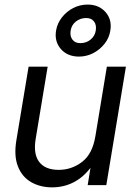

<svg xmlns="http://www.w3.org/2000/svg" viewBox="-20 -806 587 836"><path d="M207 9.8Q155.3 9.8 115.7 -12.9Q76.2 -35.6 58.1 -81.3Q40 -127 51.3 -195.3L104.5 -515.6H187.5L135.3 -201.2Q124.5 -134.3 151.1 -100.3Q177.7 -66.4 235.4 -66.4Q292 -66.4 337.4 -101.1Q382.8 -135.7 395.5 -213.9L445.3 -515.6H528.3L442.9 0H361.8L374 -75.2Q340.3 -31.7 298.1 -11Q255.9 9.8 207 9.8ZM323.7 -559.6Q273.9 -559.6 245.1 -592.5Q216.3 -625.5 224.1 -672.9Q229.5 -704.6 249.5 -730.2Q269.5 -755.9 298.8 -771Q328.1 -786.1 361.3 -786.1Q410.6 -786.1 439.5 -753.4Q468.3 -720.7 460.4 -672.9Q455.6 -641.1 435.3 -615.5Q415 -589.8 386 -574.7Q356.9 -559.6 323.7 -559.6ZM329.6 -618.2Q355.5 -618.2 374.3 -633.5Q393.1 -648.9 397 -672.9Q400.9 -697.3 389.4 -712.4Q377.9 -727.5 355.5 -727.5Q329.6 -727.5 310.5 -712.4Q291.5 -697.3 287.6 -672.9Q283.7 -648.9 295.4 -633.5Q307.1 -618.2 329.6 -618.2Z"/></svg>

Font: Inter Display
Style: Italic
Weight: 400
Italic angle: -9.39999°
Designer: Rasmus Andersson
Foundry: rsms
Version: Version 4.000;git-a52131595